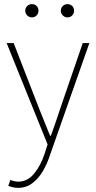

<svg xmlns="http://www.w3.org/2000/svg" viewBox="-20 -686 464 928"><path d="M66 222Q54 222 41.5 219Q29 216 20 212L30 184Q38 187 48.5 189.5Q59 192 68 192Q113 192 145 153Q177 114 196 56L210 12L12 -478H46L168 -164Q180 -134 194.5 -98Q209 -62 222 -30H226Q238 -62 250 -98Q262 -134 272 -164L380 -478H412L220 68Q208 105 187.5 140.5Q167 176 137 199Q107 222 66 222ZM134 -602Q121 -602 111.5 -611.5Q102 -621 102 -634Q102 -648 111.5 -657Q121 -666 134 -666Q148 -666 157 -657Q166 -648 166 -634Q166 -621 157 -611.5Q148 -602 134 -602ZM306 -602Q293 -602 283.5 -611.5Q274 -621 274 -634Q274 -648 283.5 -657Q293 -666 306 -666Q320 -666 329 -657Q338 -648 338 -634Q338 -621 329 -611.5Q320 -602 306 -602Z"/></svg>

Font: SourceSans3VF
Style: Regular
Weight: 200
Designer: Paul D. Hunt
Foundry: Adobe
Version: Version 3.052;hotconv 1.1.0;makeotfexe 2.6.0